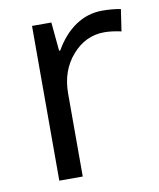

<svg xmlns="http://www.w3.org/2000/svg" viewBox="-67 -599 543 654"><g transform="rotate(-10 204.0 -272.5)"><path d="M330.1 -544.9Q365.7 -544.9 394 -539.1L382.8 -463.9Q349.6 -471.2 324.2 -471.2Q259.3 -471.2 213.1 -418.5Q167 -365.7 167 -287.1V0H85.9V-535.2H152.8L162.1 -436H166Q195.8 -488.3 237.8 -516.6Q279.8 -544.9 330.1 -544.9Z"/></g></svg>

Font: f04293028
Style: Regular
Weight: 400
Foundry: Ascender Corporation
Version: Version 1.10